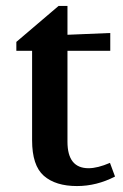

<svg xmlns="http://www.w3.org/2000/svg" viewBox="-20 -611 415 646"><path d="M35 -440V-470L177 -591H207V-494L351 -500V-440H207V-134Q207 -45 278 -45Q308 -45 350 -63L367 -17Q305 15 239 15Q167 15 127.5 -19.5Q88 -54 88 -139V-440Z"/></svg>

Font: Volkhov
Style: Regular
Weight: 400
Designer: Cyreal (www.cyreal.org)
Foundry: Cyreal (www.cyreal.org)
Version: Version 1.010